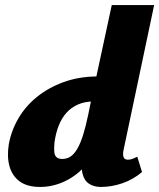

<svg xmlns="http://www.w3.org/2000/svg" viewBox="-20 -731 631 761"><path d="M139 10Q88 10 58 -12Q28 -34 17.5 -72.5Q7 -111 15 -160Q25 -214 53 -262Q81 -310 126 -346.5Q171 -383 230.5 -405Q290 -427 362 -428L423 -711H591L470 -138Q466 -120 469.5 -109Q473 -98 487 -98Q494 -98 502.5 -100.5Q511 -103 524 -110L543 -49Q507 -19 464.5 -4.5Q422 10 380 10Q352 10 332.5 -3Q313 -16 306.5 -45Q300 -74 308 -120L334 -249L421 -277Q405 -210 377 -157Q349 -104 312 -66.5Q275 -29 230.5 -9.5Q186 10 139 10ZM227 -101Q245 -101 259.5 -110.5Q274 -120 286.5 -141.5Q299 -163 309.5 -196.5Q320 -230 330 -278L350 -377L434 -329H353Q317 -329 289.5 -317Q262 -305 243 -283.5Q224 -262 212.5 -232.5Q201 -203 196 -167Q194 -145 195 -130.5Q196 -116 203.5 -108.5Q211 -101 227 -101Z"/></svg>

Font: Ysabeau Office Black
Style: Italic
Weight: 900
Italic angle: -12°
Designer: Christian Thalmann (Catharsis Fonts)
Version: Version 2.001;gftools[0.9.30]; featfreeze: tnum,lnum,ss02